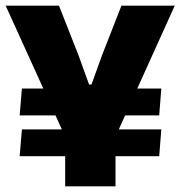

<svg xmlns="http://www.w3.org/2000/svg" viewBox="-20 -659 638 679"><path d="M329.5 -251 355.5 -346H550.5L543 -251ZM57.5 -201.5H550.5L543 -106.5H49.5ZM240 -346 267 -251H49.5L57.5 -346ZM218 -159 0 -639H188.5L257.5 -464L295 -360H303.5L341 -464L409.5 -639H598L381 -159ZM210.5 0V-320H388.5V0Z"/></svg>

Font: Anek Bangla Medium ExtraBold
Style: Regular
Weight: 800
Version: Version 1.003